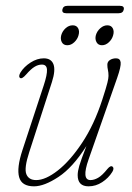

<svg xmlns="http://www.w3.org/2000/svg" viewBox="-20 -633 455 660"><path d="M367 -60Q373.5 -54.5 366 -42Q353 -21 331.2 -6.8Q309.5 7.5 284.5 7.5Q247 7.5 247 -31Q247 -44 252.5 -63Q258 -82 277 -131Q230 -57 181 -24.8Q132 7.5 97 7.5Q54.5 7.5 45.8 -24Q37 -55.5 57 -116.5L130.5 -340Q142.5 -376.5 141.5 -393.8Q140.5 -411 124 -411Q111 -411 98.5 -403.2Q86 -395.5 69.5 -376.5Q55.5 -360.5 49 -365Q45.5 -367.5 46.2 -373Q47 -378.5 50.5 -384Q62.5 -403.5 85 -418Q107.5 -432.5 130.5 -432.5Q156 -432.5 163.8 -412Q171.5 -391.5 158.5 -351L80.5 -110Q62.5 -55 70.5 -34.5Q78.5 -14 104.5 -14Q136.5 -14 178.8 -47Q221 -80 262.2 -142Q303.5 -204 331.5 -290Q345.5 -333 349.2 -348.5Q353 -364 353 -372Q353 -384 351 -392.5Q349 -401 349 -410.5Q349 -421 358 -426.8Q367 -432.5 379 -432.5Q393 -432.5 394.8 -418.5Q396.5 -404.5 382.5 -364.5L284.5 -85Q259.5 -14 291 -14Q303.5 -14 317.2 -21.8Q331 -29.5 349.5 -52.5Q360.5 -65.5 367 -60ZM211.5 -477.5Q198 -477.5 192.5 -488Q187 -498.5 190.5 -512Q194.5 -526 205.5 -536Q216.5 -546 230 -546Q243 -546 248.5 -536Q254 -526 250 -512Q246.5 -498.5 235.5 -488Q224.5 -477.5 211.5 -477.5ZM330.5 -477.5Q317.5 -477.5 311.8 -488Q306 -498.5 309.5 -512Q313.5 -526 324.8 -536Q336 -546 349 -546Q362 -546 367.5 -536Q373 -526 369 -512Q365.5 -498.5 354.5 -488Q343.5 -477.5 330.5 -477.5ZM194.5 -600.5Q197 -613 212 -613H392Q408 -613 405.5 -600.5Q403 -587.5 388 -587.5H207.5Q192 -587.5 194.5 -600.5Z"/></svg>

Font: Fraunces 144pt S100 Thin
Style: Italic
Weight: 100
Italic angle: -16°
Version: Version 1.000; ttfautohint (v1.8.3)